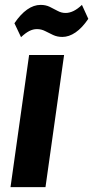

<svg xmlns="http://www.w3.org/2000/svg" viewBox="-20 -765 381 785"><path d="M242 -540 166 0H23L99 -540ZM39 -670Q64 -707 91 -726Q118 -745 146 -745Q167 -745 183.5 -737Q200 -729 215.5 -720.5Q231 -712 248 -712Q264 -712 280.5 -720Q297 -728 315 -745L341 -688Q316 -651 289 -632.5Q262 -614 235 -614Q214 -614 197 -622Q180 -630 164.5 -638Q149 -646 131 -646Q115 -646 99.5 -638Q84 -630 66 -613Z"/></svg>

Font: Pathway Extreme Condensed
Style: Bold Italic
Weight: 700
Width: 3
Italic angle: -8°
Version: Version 1.001;gftools[0.9.26]